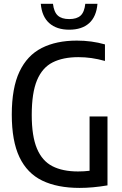

<svg xmlns="http://www.w3.org/2000/svg" viewBox="-20 -958 628 986"><path d="M389 7Q274.5 7 197 -30.5Q119.5 -68 80 -150.8Q40.5 -233.5 40.5 -369.5Q40.5 -506.5 80 -590Q119.5 -673.5 194.2 -711.5Q269 -749.5 374.5 -749.5Q451 -749.5 519 -730V-645Q483 -655 449.8 -659.8Q416.5 -664.5 382 -664.5Q303.5 -664.5 250.2 -637.5Q197 -610.5 170 -545.8Q143 -481 143 -368Q143 -258.5 169.8 -195Q196.5 -131.5 249.2 -104.5Q302 -77.5 380.5 -77.5Q411.5 -77.5 440 -81V-360H532V-6Q455.5 7 389 7ZM335.5 -805.5Q271 -805.5 233 -839.2Q195 -873 189.5 -938.5H252Q257 -896 277 -878Q297 -860 335.5 -860Q374.5 -860 394 -878Q413.5 -896 418 -938.5H480.5Q475 -872.5 437.8 -839Q400.5 -805.5 335.5 -805.5Z"/></svg>

Font: Encode Sans Cnd Md
Style: Regular
Weight: 500
Width: 3
Designer: Multiple Designers
Foundry: Impallari Type
Version: Version 3.002; ttfautohint (v1.8.3) -l 8 -r 50 -G 200 -x 14 